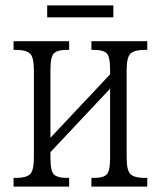

<svg xmlns="http://www.w3.org/2000/svg" viewBox="-20 -688 593 708"><path d="M154 -624V-668H398V-624ZM30 0V-32H41Q74 -32 89.5 -44.5Q105 -57 105 -108V-428Q105 -479 89.5 -491.5Q74 -504 41 -504H30V-536H235V-504H225Q193 -504 179.5 -492Q166 -480 166 -430V-180L386 -414V-430Q386 -480 373 -492Q360 -504 328 -504H317V-536H523V-504H512Q478 -504 462.5 -491.5Q447 -479 447 -428V-108Q447 -57 462.5 -44.5Q478 -32 512 -32H523V0H317V-32H328Q360 -32 373 -44Q386 -56 386 -106V-361L166 -127V-106Q166 -56 179.5 -44Q193 -32 225 -32H235V0Z"/></svg>

Font: Noto Serif Condensed Light
Style: Regular
Weight: 300
Width: 3
Designer: Monotype Design Team
Foundry: Monotype Imaging Inc.
Version: Version 2.013